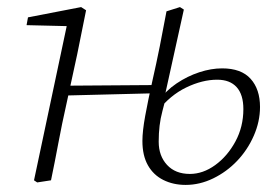

<svg xmlns="http://www.w3.org/2000/svg" viewBox="-20 -509 786 542"><path d="M85 6 76 0 171 -448 180 -435 55 -438 59 -460 209 -489 223 -480 198 -356 167 -213Q155 -160 145 -106.5Q135 -53 124 0ZM150 -239 151 -267 431 -269 429 -246ZM504 13Q469 13 441 -1Q413 -15 397.5 -42.5Q382 -70 382 -111Q382 -139 390 -182.5Q398 -226 410 -280Q421 -328 431 -378Q441 -428 450 -477L488 -489L499 -482L446 -242L449 -236Q444 -216 438.5 -195.5Q433 -175 430.5 -154Q428 -133 428 -109Q428 -69 451.5 -43.5Q475 -18 516 -18Q553 -18 587.5 -43Q622 -68 644.5 -109.5Q667 -151 667 -201Q667 -242 648 -263Q629 -284 593 -284Q551 -284 505.5 -262Q460 -240 425 -195L416 -224H428Q448 -253 478.5 -273.5Q509 -294 542.5 -305Q576 -316 607 -316Q661 -316 687.5 -286.5Q714 -257 714 -207Q714 -166 696.5 -126Q679 -86 649.5 -55Q620 -24 582 -5.5Q544 13 504 13Z"/></svg>

Font: Source Serif 4 18pt Light
Style: Italic
Weight: 300
Italic angle: -12°
Designer: Frank Grießhammer
Foundry: Adobe Systems Incorporated
Version: Version 4.004;hotconv 1.0.116;makeotfexe 2.5.65601